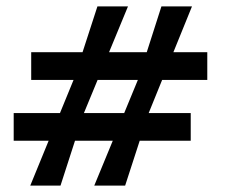

<svg xmlns="http://www.w3.org/2000/svg" viewBox="-20 -583 730 603"><path d="M75 0 211 -332 286 -563H382L244 -229L170 0ZM23 -141V-228H579V-141ZM276 0 413 -332 487 -563H583L447 -228L373 0ZM78 -332V-419H631V-332Z"/></svg>

Font: Darker Grotesque Light
Style: Bold
Weight: 700
Version: Version 1.000;gftools[0.9.28]